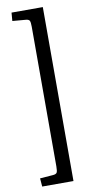

<svg xmlns="http://www.w3.org/2000/svg" viewBox="-110 -856 552 1113"><g transform="rotate(-10 166.5 -300.0)"><path d="M43.9 211.9 40 163.1 117.2 157.2Q135.3 155.8 140.1 147.2Q145 138.7 145 110.8V-710.9Q145 -738.8 140.1 -747.1Q135.3 -755.4 117.2 -756.8L40 -763.2L43.9 -812H228V211.9Z"/></g></svg>

Font: Literata Book
Style: Regular
Weight: 400
Designer: Latin by Veronika Burian and Jose Scaglione. Greek by Irene Vlachou. Cyrillic by Vera Evstafieva
Foundry: TypeTogether
Version: Version 2.003;PS 002.003;hotconv 1.0.88;makeotf.lib2.5.64775